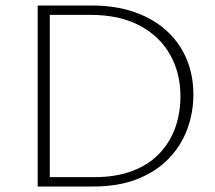

<svg xmlns="http://www.w3.org/2000/svg" viewBox="-20 -678 782 698"><path d="M117 0V-658H313Q398 -658 466 -635Q534 -612 582.5 -569Q631 -526 657 -466.5Q683 -407 683 -334Q683 -269 661 -209Q639 -149 594 -102Q549 -55 480.5 -27.5Q412 0 319 0ZM161 -34H322Q403 -34 462.5 -57Q522 -80 560.5 -121Q599 -162 617.5 -215Q636 -268 636 -328Q636 -412 598.5 -479Q561 -546 488 -585Q415 -624 307 -624H161Z"/></svg>

Font: Ysabeau Office ExtraLight
Style: Regular
Weight: 250
Designer: Christian Thalmann (Catharsis Fonts)
Version: Version 2.001;gftools[0.9.30]; featfreeze: tnum,lnum,ss02